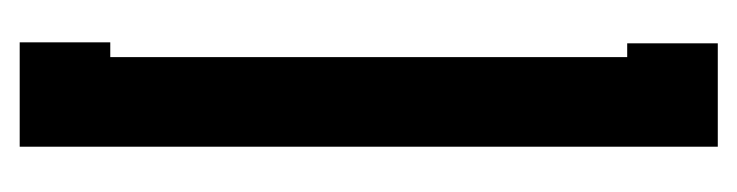

<svg xmlns="http://www.w3.org/2000/svg" viewBox="-297 -454 749 195"><g transform="rotate(90 77.5 -356.5)"><path d="M24 -711H129V-2H23V-94H38V-619H24Z"/></g></svg>

Font: Fundamental  Brigade Condensed
Style: Regular
Weight: 400
Width: 3
Designer: Peter Wiegel, original typeface by Carl Albert Fahrenwaldt 1901
Foundry: Peter Wiegel
Version: Version 0.000 2012 initial release